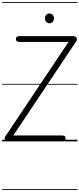

<svg xmlns="http://www.w3.org/2000/svg" viewBox="-25 -1349 758 1832"><path d="M55.5 0Q39.5 0 30.2 -7.2Q21 -14.5 19.8 -25.5Q18.5 -36.5 26.5 -48.5L629 -949H163.5Q143 -949 135.5 -955.5Q128 -962 127 -974.5Q126 -986.5 132.2 -995.2Q138.5 -1004 158.5 -1004H676Q688 -1004 697.2 -997.2Q706.5 -990.5 708.5 -978.8Q710.5 -967 700.5 -952L102 -56.5H566.5Q587 -56.5 593.2 -49.8Q599.5 -43 600.5 -31Q601.5 -17.5 595.8 -8.8Q590 0 570.5 0ZM55.5 0Q39.5 0 30.2 -7.2Q21 -14.5 19.8 -25.5Q18.5 -36.5 26.5 -48.5L629 -949H163.5Q143 -949 135.5 -955.5Q128 -962 127 -974.5Q126 -986.5 132.2 -995.2Q138.5 -1004 158.5 -1004H676Q688 -1004 697.2 -997.2Q706.5 -990.5 708.5 -978.8Q710.5 -967 700.5 -952L102 -56.5H566.5Q587 -56.5 593.2 -49.8Q599.5 -43 600.5 -31Q601.5 -17.5 595.8 -8.8Q590 0 570.5 0ZM446 -1127Q427.5 -1127 415.8 -1140.5Q404 -1154 404 -1174Q404 -1192 415.5 -1206Q427 -1220 446 -1220Q464.5 -1220 477.5 -1207.2Q490.5 -1194.5 490.5 -1174Q490.5 -1154.5 477.8 -1140.8Q465 -1127 446 -1127ZM-5 455H713.5V463H-5ZM-5 -16H713.5V0H-5ZM-5 -549H713.5V-541H-5ZM-5 -1329H713.5V-1321H-5Z"/></svg>

Font: Edu SA Dotted Guide
Style: Regular
Weight: 400
Designer: Tina and Corey Anderson, Eben Sorkin, Mirko Velimirovic
Foundry: Google for Education
Version: Version 2.000